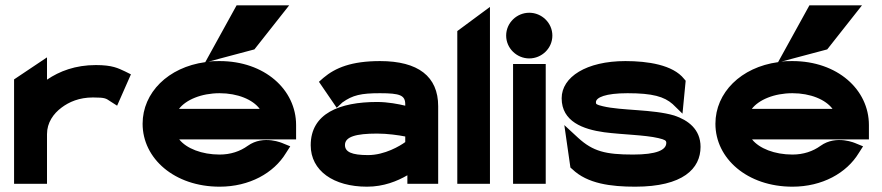

<svg xmlns="http://www.w3.org/2000/svg" viewBox="-20 -692 3322 723"><path d="M451 -423C425 -435 404 -447 341 -447C264 -447 204 -424 157 -392V-476L33 -393V0H157V-187C157 -230 181 -264 212 -287C240 -308 278 -325 330 -325C378 -325 379 -321 396 -310L421 -294L473 -412Z M654 -282C680 -316 738 -341 807 -341C875 -341 932 -317 958 -282ZM1095 -167V-221C1095 -355 976 -462 807 -462C793 -462 779 -462 765 -460L938 -506L1069 -672H871L753 -458C613 -439 517 -343 517 -226C517 -95 637 11 807 11C919 11 1011 -40 1057 -116L1073 -141L1046 -152C1046 -152 973 -186 913 -143C884 -122 848 -110 807 -110C740 -110 682 -133 655 -167Z M1181 -384 1248 -286 1269 -306C1308 -334 1340 -341 1411 -341C1487 -341 1506 -333 1506 -299V-294C1481 -300 1441 -308 1400 -308C1259 -308 1150 -265 1150 -145C1150 -49 1236 11 1362 11C1425 11 1476 -10 1514 -32V0H1630V-292C1630 -404 1555 -462 1411 -462C1304 -462 1243 -437 1198 -399ZM1279 -146C1279 -177 1320 -189 1400 -189C1439 -189 1481 -183 1506 -178V-157C1487 -143 1429 -108 1366 -108C1304 -108 1279 -120 1279 -146Z M1825 0V-666L1702 -575V0Z M1973 -472C2020 -472 2060 -510 2060 -558C2060 -606 2020 -644 1973 -644C1926 -644 1886 -606 1886 -558C1886 -510 1926 -472 1973 -472ZM2035 -451H1912V0H2035Z M2135 -55C2192 0 2281 11 2372 11C2552 11 2618 -57 2618 -139C2618 -206 2570 -240 2519 -257C2438 -281 2320 -275 2250 -292C2225 -298 2224 -300 2224 -307C2224 -325 2260 -341 2343 -341C2438 -341 2481 -328 2513 -300L2550 -264L2562 -388L2556 -395C2514 -448 2419 -462 2335 -462C2188 -462 2095 -402 2095 -322C2095 -234 2176 -205 2255 -194C2324 -185 2408 -184 2459 -172C2484 -166 2489 -163 2489 -154C2489 -127 2452 -110 2364 -110C2260 -110 2213 -122 2157 -173L2105 -221L2128 -61Z M2811 -282C2837 -316 2895 -341 2964 -341C3032 -341 3089 -317 3115 -282ZM3252 -167V-221C3252 -355 3133 -462 2964 -462C2950 -462 2936 -462 2922 -460L3095 -506L3226 -672H3028L2910 -458C2770 -439 2674 -343 2674 -226C2674 -95 2794 11 2964 11C3076 11 3168 -40 3214 -116L3230 -141L3203 -152C3203 -152 3130 -186 3070 -143C3041 -122 3005 -110 2964 -110C2897 -110 2839 -133 2812 -167Z"/></svg>

Font: Charger
Style: Hemi
Weight: 900
Designer: Jasper
Foundry: Cannot Into Space Fonts
Version: Version 0.99